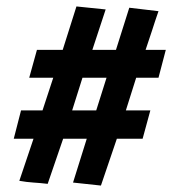

<svg xmlns="http://www.w3.org/2000/svg" viewBox="-20 -600 545 596"><path d="M236 -358.7Q220 -308 204 -257.3H278.7L310.7 -358.7ZM472 -565.3Q461.3 -534.7 452 -505.3Q442.7 -476 432 -445.3H494.7L472 -358.7H402.7L370.7 -257.3H446.7L422.7 -169.3H342.7L293.3 -24Q248 -29.3 206.7 -33.3L249.3 -169.3H176L128 -29.3Q105.3 -32 84 -33.3Q62.7 -34.7 40 -38.7L84 -169.3H22.7L45.3 -257.3H112L145.3 -358.7H70.7L94.7 -445.3H174.7L217.3 -580L308 -570.7L266.7 -445.3H340L381.3 -576Z"/></svg>

Font: Timmana
Style: Regular
Weight: 400
Designer: Appaji Ambarisha Darbha
Foundry: Andhrapradesh Society for Knowledge Networks
Version: Version 1.0.4; ttfautohint (v1.2.42-39fb)